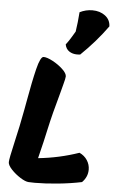

<svg xmlns="http://www.w3.org/2000/svg" viewBox="-64 -1024 636 1067"><g transform="rotate(5 254.5 -490.5)"><path d="M408 -982Q450 -982 479 -960Q508 -938 509 -901Q445 -812 361 -731Q355 -730 344 -730Q318 -730 299.5 -742.5Q281 -755 276 -780Q293 -802 306.5 -825Q320 -848 325 -856Q333 -908 337 -965Q371 -982 408 -982ZM464 -98Q464 -57 433 -26Q371 -13 300 -6Q229 1 172 1Q148 1 137 0Q119 -1 90.5 -19Q62 -37 40 -60.5Q18 -84 18 -101Q18 -119 40 -214Q61 -303 79 -401L87 -445Q107 -558 124.5 -629Q142 -700 160 -700Q179 -700 211 -683Q243 -666 267.5 -643Q292 -620 292 -603Q292 -593 281.5 -554.5Q271 -516 269 -507Q236 -390 217 -303Q204 -241 178 -137Q295 -149 405 -187Q433 -174 448.5 -150Q464 -126 464 -98Z"/></g></svg>

Font: Mogra
Style: Regular
Weight: 400
Designer: Lipi Raval
Foundry: Lipi Raval
Version: Version 1.002;PS 1.002;hotconv 1.0.88;makeotf.lib2.5.647800;